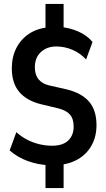

<svg xmlns="http://www.w3.org/2000/svg" viewBox="-20 -840 538 975"><path d="M211 115V-22L230 -1Q174 -3 121.5 -22Q69 -41 29 -76L63 -169Q88 -146 117 -131Q146 -116 178.5 -108Q211 -100 245 -100Q299 -100 326.5 -126.5Q354 -153 354 -197Q354 -237 335 -258.5Q316 -280 275 -290L187 -311Q115 -329 77.5 -373.5Q40 -418 40 -493Q40 -551 63 -596Q86 -641 127.5 -668.5Q169 -696 225 -701L211 -688V-820H303V-688L287 -703Q333 -699 376.5 -680.5Q420 -662 450 -627L417 -538Q388 -570 348 -587Q308 -604 266 -604Q218 -604 187.5 -575.5Q157 -547 157 -499Q157 -460 176 -437Q195 -414 231 -406L319 -386Q396 -367 433 -323Q470 -279 470 -205Q470 -146 445 -101.5Q420 -57 376 -31.5Q332 -6 272 -1L303 -23V115Z"/></svg>

Font: Nunito Sans 10pt Condensed
Style: Bold
Weight: 700
Width: 3
Designer: Vernon Adams
Foundry: Vernon Adams
Version: Version 3.101;gftools[0.9.27]